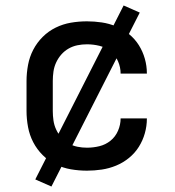

<svg xmlns="http://www.w3.org/2000/svg" viewBox="-20 -616 640 702"><path d="M298 8Q268 8 239 3Q210 -2 183.5 -15Q157 -28 136 -49Q115 -70 101.5 -96Q88 -122 82.5 -151.5Q77 -181 77 -210V-320Q77 -349 82.5 -378.5Q88 -408 101.5 -434Q115 -460 136 -481Q157 -502 183.5 -515Q210 -528 239 -533Q268 -538 298 -538Q325 -538 352 -534Q379 -530 404.5 -519.5Q430 -509 451.5 -491.5Q473 -474 487.5 -451Q502 -428 509.5 -401.5Q517 -375 517 -348Q517 -347 517 -347Q517 -347 517 -347H421Q421 -347 421 -347Q421 -347 421 -347Q421 -370 411.5 -392Q402 -414 384 -428.5Q366 -443 343.5 -448.5Q321 -454 298 -454Q280 -454 263 -450.5Q246 -447 231 -438.5Q216 -430 204.5 -417Q193 -404 185.5 -388Q178 -372 175.5 -354.5Q173 -337 173 -320V-210Q173 -193 175.5 -175.5Q178 -158 185.5 -142Q193 -126 204.5 -113Q216 -100 231 -91.5Q246 -83 263 -79.5Q280 -76 298 -76Q321 -76 343.5 -81.5Q366 -87 384 -101.5Q402 -116 411.5 -138Q421 -160 421 -183Q421 -183 421 -183Q421 -183 421 -183H517Q517 -183 517 -183Q517 -183 517 -182Q517 -155 509.5 -128.5Q502 -102 487.5 -79Q473 -56 451.5 -38.5Q430 -21 404.5 -10.5Q379 0 352 4Q325 8 298 8ZM168 66 109 40 432 -596 491 -570Z"/></svg>

Font: Iosevka Curly Medium Extended
Style: Regular
Weight: 500
Width: 7
Monospace: yes
Designer: Belleve Invis
Foundry: Belleve Invis
Version: Version 11.1.0; ttfautohint (v1.8.3)